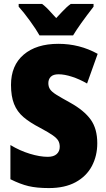

<svg xmlns="http://www.w3.org/2000/svg" viewBox="-20 -947 541 977"><path d="M229 10Q167 10 125 0Q83 -10 33 -35V-209Q81 -180 132 -164.5Q183 -149 223 -149Q253 -149 268.5 -163Q284 -177 284 -200Q284 -218 276.5 -231Q269 -244 248.5 -258.5Q228 -273 185 -296Q131 -324 99 -351.5Q67 -379 51.5 -418Q36 -457 36 -515Q36 -614 100.5 -669Q165 -724 277 -724Q385 -724 477 -673L423 -522Q385 -544 346.5 -556.5Q308 -569 278 -569Q251 -569 238.5 -556.5Q226 -544 226 -524Q226 -506 234.5 -493Q243 -480 266 -465.5Q289 -451 338 -424Q408 -385 441.5 -338.5Q475 -292 475 -218Q475 -154 447.5 -102Q420 -50 365 -20Q310 10 229 10ZM456 -913Q383 -819 352 -767H181Q165 -796 132 -841.5Q99 -887 75 -913V-927H194Q214 -913 242 -881Q256 -865 266 -855Q272 -861 295.5 -886.5Q319 -912 340 -927H456Z"/></svg>

Font: Noto Sans Display Black Narrow
Style: Regular
Weight: 900
Width: 4
Designer: Monotype Design team
Foundry: Monotype Imaging Inc.
Version: Version 1.000